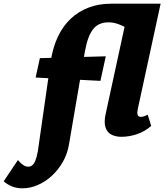

<svg xmlns="http://www.w3.org/2000/svg" viewBox="-162 -731 890 1040"><path d="M-40 289Q-72 289 -97.5 278.5Q-123 268 -142 251L-65 136Q-50 154 -36 163Q-22 172 -9 172Q3 172 12.5 164.5Q22 157 29.5 139Q37 121 43 88L113 -400Q124 -474 151.5 -532Q179 -590 221 -629.5Q263 -669 318 -690Q373 -711 440 -711H569L527 -579Q500 -593 475.5 -601.5Q451 -610 426 -610Q401 -610 380.5 -602Q360 -594 344.5 -575.5Q329 -557 317.5 -527Q306 -497 298 -453L211 55Q202 105 177.5 147.5Q153 190 118 222Q83 254 42 271.5Q1 289 -40 289ZM31 -311 54 -416 411 -426 382 -293ZM496 10Q465 10 442 -1.5Q419 -13 409.5 -41Q400 -69 411 -117L540 -711H708L584 -139Q580 -120 583.5 -109Q587 -98 601 -98Q608 -98 616.5 -100.5Q625 -103 638 -110L657 -49Q623 -19 580.5 -4.5Q538 10 496 10Z"/></svg>

Font: Ysabeau Office Black
Style: Italic
Weight: 900
Italic angle: -12°
Designer: Christian Thalmann (Catharsis Fonts)
Version: Version 2.001;gftools[0.9.30]; featfreeze: tnum,lnum,ss02